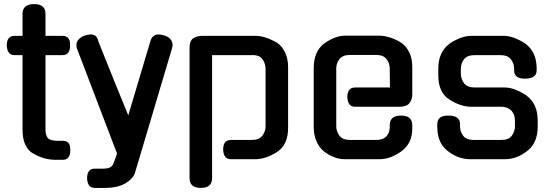

<svg xmlns="http://www.w3.org/2000/svg" viewBox="-20 -777 2703 937"><path d="M202 -508V-144Q202 -118 213 -104Q224 -90 260 -90H286Q325 -90 323 -44Q323 3 286 3H253Q221 3 193 -5.5Q165 -14 139 -30V-29Q90 -61 90 -143V-508H51Q15 -508 13 -555Q13 -602 51 -602H90V-709Q90 -757 147 -757Q202 -757 202 -709V-602H285Q324 -602 322 -555Q322 -508 285 -508Z M442 140Q407 140 405 93Q405 46 442 46H486Q521 46 532 25L546 -12L551 -28L356 -539V-538Q348 -562 359.5 -579Q371 -596 395 -604Q413 -609 424 -609Q453 -609 460 -575L539 -378L606 -214L713 -573Q722 -609 755 -609Q763 -609 781 -604Q805 -597 815.5 -581Q826 -565 820 -543Q775 -390 728.5 -235Q682 -80 637 72Q632 83 621.5 94.5Q611 106 594 116.5Q577 127 552 133.5Q527 140 494 140Z M1107 0Q1071 0 1069 -47Q1069 -94 1107 -94H1208Q1245 -94 1260.5 -115Q1276 -136 1276 -160V-442Q1276 -467 1260.5 -488.5Q1245 -510 1207 -508H1015V93Q1015 140 960 140Q905 140 905 92V-543Q905 -578 923 -590Q941 -602 967 -602H1226Q1252 -602 1278.5 -593Q1305 -584 1333 -568Q1357 -551 1371.5 -520.5Q1386 -490 1386 -449V-153Q1386 -71 1333 -36Q1277 0 1226 0Z M1621 -160Q1621 -136 1636.5 -115Q1652 -94 1689 -94H1814Q1851 -94 1866.5 -112.5Q1882 -131 1882 -155V-166Q1882 -213 1937 -213Q1992 -213 1992 -166V-154Q1992 -112 1978.5 -85Q1965 -58 1938 -38Q1885 0 1832 0H1664Q1611 0 1561 -38Q1537 -58 1524 -88.5Q1511 -119 1511 -159V-444Q1511 -525 1561 -564Q1586 -582 1612.5 -592.5Q1639 -603 1664 -603H1832Q1856 -603 1885 -593.5Q1914 -584 1939 -568Q1963 -551 1977.5 -521Q1992 -491 1992 -450V-315Q1992 -292 1978.5 -274Q1965 -256 1929 -256H1713Q1677 -256 1675 -303Q1675 -350 1713 -350H1883L1882 -443Q1882 -468 1866.5 -488.5Q1851 -509 1814 -509H1689Q1652 -509 1636.5 -488.5Q1621 -468 1621 -443Z M2444 -350Q2469 -350 2497.5 -338.5Q2526 -327 2551 -310H2550Q2576 -291 2590 -261Q2604 -231 2604 -189V-159Q2604 -77 2550 -38Q2524 -18 2497 -9Q2470 0 2444 0H2274Q2248 0 2221 -9Q2194 -18 2168 -38Q2114 -76 2114 -159V-171Q2114 -214 2169 -213Q2225 -213 2225 -171V-160Q2225 -136 2240 -115Q2255 -94 2293 -94H2425Q2463 -94 2478 -115Q2493 -136 2493 -160V-188Q2493 -201 2489.5 -213Q2486 -225 2478 -234.5Q2470 -244 2457 -250Q2444 -256 2425 -256H2279Q2228 -256 2172 -292Q2119 -326 2119 -409V-443Q2119 -483 2133 -513.5Q2147 -544 2173 -563H2172Q2197 -580 2225 -591Q2253 -602 2279 -602H2439Q2465 -602 2492.5 -591Q2520 -580 2546 -563H2545Q2571 -544 2585 -513.5Q2599 -483 2599 -443V-434Q2599 -413 2585 -403.5Q2571 -394 2544 -393Q2489 -392 2489 -434V-442Q2489 -467 2473.5 -487.5Q2458 -508 2421 -508H2297Q2260 -508 2244.5 -487.5Q2229 -467 2229 -442V-418Q2229 -392 2244.5 -371Q2260 -350 2297 -350Z"/></svg>

Font: Gugi
Style: Regular
Weight: 400
Designer: HBKIM, TJKIM
Foundry: TAE System & Typefaces Co.
Version: Version 3.00